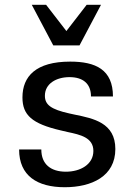

<svg xmlns="http://www.w3.org/2000/svg" viewBox="-20 -770 563 804"><path d="M60 -144C60 -34 136 14 251 14C363 14 463 -31 463 -146C463 -256 371 -274 293 -290L270 -295C194 -312 168 -331 168 -369C168 -420 216 -447 271 -447C326 -447 361 -421 361 -366H453C453 -479 380 -512 274 -512C130 -512 74 -450 74 -362C74 -288 114 -252 234 -224L264 -217C316 -206 371 -194 371 -138C371 -81 316 -51 256 -51C193 -51 153 -82 153 -144ZM203 -580H313L403 -750H343L258 -640L173 -750H113Z"/></svg>

Font: Perun
Style: Regular
Weight: 400
Foundry: Copyright (c) Stefan Peev, Context Ltd, 2016
Version: Version 1.089